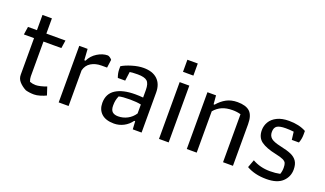

<svg xmlns="http://www.w3.org/2000/svg" viewBox="-67 -1070 2530 1493"><g transform="rotate(20 1198.5 -323.0)"><path d="M183 -1Q150 -18 127 -43Q104 -68 104 -101V-404H20L30 -470H104V-596H182V-470H340L330 -404H182V-116Q182 -95 191 -74Q215 -65 240 -65Q256 -65 281.5 -71Q307 -77 329 -86L351 -19Q331 -9 303 -0.5Q275 8 253 8Q216 8 183 -1Z M455 -468H524L530 -376H540Q561 -421 604 -447.5Q647 -474 689 -474Q697 -474 709 -465.5Q721 -457 725 -450L716 -383H670Q620 -383 584 -361Q548 -339 537 -295V0H455Z M775 -113Q775 -189 833 -226Q891 -263 993 -263Q1026 -263 1059 -260V-322Q1059 -376 1037 -395.5Q1015 -415 959 -415Q925 -415 893 -411L883 -336H822Q809 -371 809 -403V-428Q839 -447 890.5 -462.5Q942 -478 985 -478Q1060 -478 1100.5 -439.5Q1141 -401 1141 -331V0H1068L1064 -66H1056Q1031 -31 993.5 -11.5Q956 8 914 8Q846 8 810.5 -24.5Q775 -57 775 -113ZM1061 -129V-203Q1026 -211 969 -211Q906 -211 877 -203Q868 -181 864.5 -163.5Q861 -146 861 -122Q861 -86 877.5 -71Q894 -56 925 -56Q966 -56 1002 -75Q1038 -94 1061 -129Z M1282 -654H1368V-554H1282ZM1285 -470H1365V0H1285Z M1515 -470H1586L1592 -398H1600Q1632 -436 1671 -457Q1710 -478 1762 -478Q1832 -478 1864.5 -447.5Q1897 -417 1897 -344V0H1815V-397Q1784 -406 1748 -406Q1696 -406 1660 -390Q1624 -374 1597 -342V0H1515Z M2011 -31 2035 -96Q2100 -59 2181 -59Q2227 -59 2264 -67Q2273 -91 2273 -120Q2273 -146 2267 -159Q2261 -172 2241 -181.5Q2221 -191 2178 -200Q2096 -217 2054.5 -247Q2013 -277 2013 -338Q2013 -375 2032 -407Q2051 -439 2090.5 -458.5Q2130 -478 2188 -478Q2273 -478 2330 -446V-415Q2330 -379 2317 -346H2258L2250 -411Q2218 -415 2184 -415Q2133 -415 2112 -401Q2091 -387 2091 -351Q2091 -319 2112.5 -300.5Q2134 -282 2195 -269Q2252 -257 2284.5 -242.5Q2317 -228 2334 -202.5Q2351 -177 2351 -134Q2351 -74 2307.5 -33Q2264 8 2175 8Q2079 8 2011 -31Z"/></g></svg>

Font: Athiti Medium
Style: Regular
Weight: 500
Designer: CadsonDemak Team
Foundry: CadsonDemak
Version: Version 1.032